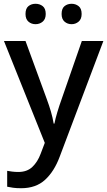

<svg xmlns="http://www.w3.org/2000/svg" viewBox="-20 -849 567 1016"><path d="M1 -632H115L227 -326Q240 -291 249.5 -258.5Q259 -226 264 -195H268Q273 -221 283.5 -256Q294 -291 307 -327L413 -632H527L296 -20Q267 58 218.5 102.5Q170 147 92 147Q67 147 49 144.5Q31 142 18 139V55Q28 57 44 59Q60 61 77 61Q123 61 151 34.5Q179 8 195 -35L217 -93ZM115 -775Q115 -804 130.5 -816.5Q146 -829 168 -829Q190 -829 206 -816.5Q222 -804 222 -775Q222 -748 206 -734.5Q190 -721 168 -721Q146 -721 130.5 -734.5Q115 -748 115 -775ZM306 -775Q306 -804 321.5 -816.5Q337 -829 359 -829Q380 -829 396 -816.5Q412 -804 412 -775Q412 -748 396 -734.5Q380 -721 359 -721Q337 -721 321.5 -734.5Q306 -748 306 -775Z"/></svg>

Font: Noto Sans Telugu UI Medium
Style: Regular
Weight: 500
Designer: Jelle Bosma - Monotype Design Team
Foundry: Monotype Imaging Inc.
Version: Version 2.005; ttfautohint (v1.8.4.7-5d5b)